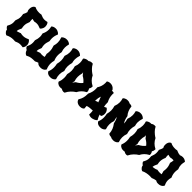

<svg xmlns="http://www.w3.org/2000/svg" viewBox="308 -2099 3504 3504"><g transform="rotate(45 2059.5 -347.0)"><path d="M250 -445.8 249 -442.9Q234.9 -409.7 228.5 -382.6Q222.2 -355.5 222.2 -329.1Q222.2 -313.5 224.1 -297.9Q226.1 -282.2 230 -265.1L231 -261.2L229 -256.8Q214.8 -229 207.3 -207.3Q199.7 -185.5 198.2 -162.1Q208 -163.6 215.8 -165.5Q223.6 -167.5 231.2 -170.2Q238.8 -172.9 246.8 -175.8Q254.9 -178.7 265.1 -182.1Q267.6 -183.1 269.5 -183.8Q271.5 -184.6 273.9 -186L277.8 -188L282.2 -187Q298.8 -183.1 313.7 -181.6Q328.6 -180.2 341.8 -180.2Q369.6 -180.2 396 -187Q422.4 -193.8 454.1 -209L460 -211.9L464.8 -209Q465.3 -208.5 471.7 -204.1Q478 -199.7 486.1 -190.2Q494.1 -180.7 502 -165.8Q509.8 -150.9 513.2 -128.9Q514.2 -123.5 514.2 -118.7Q514.2 -113.8 514.2 -108.9Q514.2 -91.8 510.3 -78.1Q506.3 -64.5 501.5 -54.9Q496.6 -45.4 492.4 -40Q488.3 -34.7 487.8 -34.2L482.9 -28.8L477.1 -30.8Q461.9 -33.2 448.2 -34.7Q434.6 -36.1 421.9 -36.1Q393.1 -36.1 368.4 -29.3Q343.8 -22.5 314.9 -8.8L311 -6.8L308.1 -7.8Q296.9 -7.8 286.1 -8.8Q275.4 -9.8 265.1 -9.8Q228.5 -9.8 193.8 -1.5Q159.2 6.8 126 23.9L121.1 25.9L117.2 24.9Q118.7 25.4 109.9 22Q101.1 18.6 89.4 9.5Q77.6 0.5 66.7 -15.4Q55.7 -31.2 53.2 -56.2Q40 -63.5 31.5 -72Q22.9 -80.6 17.8 -87.9Q12.7 -95.2 10.7 -100.3Q8.8 -105.5 8.8 -106L7.8 -110.8L9.8 -115.2Q19 -131.8 25.9 -146.5Q32.7 -161.1 37.1 -175Q41.5 -189 43.7 -203.4Q45.9 -217.8 45.9 -234.9Q45.9 -254.9 43 -279.8L43.9 -286.1Q56.6 -316.9 62.7 -343.3Q68.8 -369.6 68.8 -396Q68.8 -411.1 66.9 -427Q64.9 -442.9 62 -460L61 -464.8L63 -467.8Q74.2 -489.7 81.5 -508.1Q88.9 -526.4 92.8 -544.9Q85.4 -554.7 80.3 -571Q75.2 -587.4 75.2 -610.8Q75.2 -642.1 83.3 -661.9Q91.3 -681.6 101.3 -692.9Q111.3 -704.1 119.6 -708Q127.9 -711.9 128.9 -711.9L133.8 -713.9L138.2 -711.9Q163.6 -699.2 189.5 -693.6Q215.3 -688 244.1 -688Q255.9 -688 271.5 -688.2Q287.1 -688.5 299.8 -692.9L304.2 -693.8L308.1 -691.9Q336.9 -679.2 360.6 -672.6Q384.3 -666 409.2 -666Q424.3 -666 439.7 -668.2Q455.1 -670.4 472.2 -674.8L478 -675.8L481.9 -671.9Q482.4 -671.4 487.3 -666.5Q492.2 -661.6 497.3 -651.9Q502.4 -642.1 506.8 -627.2Q511.2 -612.3 511.2 -591.8V-584Q509.8 -562 503.2 -545.7Q496.6 -529.3 489.3 -518.8Q481.9 -508.3 475.8 -502.9Q469.7 -497.6 469.2 -497.1L462.9 -493.2L457 -495.1Q428.2 -507.3 405.5 -513.2Q382.8 -519 359.9 -519Q346.2 -519 332.5 -517.1Q318.8 -515.1 303.2 -511.2L295.9 -512.2Q281.7 -514.6 270 -517.8Q258.3 -521 246.1 -523.9Q245.1 -516.6 245.1 -509.8Q245.1 -502.9 245.1 -496.1Q245.1 -485.4 246.3 -474.1Q247.6 -462.9 250 -450.2Z M774.9 -647.9 772 -642.1Q758.3 -610.4 752.2 -579.8Q746.1 -549.3 746.1 -519Q746.1 -489.7 752 -460V-453.1Q740.7 -420.9 734.9 -393.6Q729 -366.2 729 -339.8Q729 -322.8 731.4 -305.7Q733.9 -288.6 739.3 -270V-262.2Q725.6 -232.9 719.5 -209Q713.4 -185.1 713.4 -160.2Q729 -164.1 743.7 -169.7Q758.3 -175.3 777.3 -182.1L785.2 -184.1Q797.4 -182.6 808.3 -181.4Q819.3 -180.2 830.1 -180.2Q862.8 -180.2 893.1 -189Q890.6 -203.1 887.7 -218Q884.8 -232.9 880.4 -248L878.9 -253.9Q882.8 -272 884.5 -289.8Q886.2 -307.6 886.2 -326.2Q886.2 -357.9 880.4 -388.4Q874.5 -418.9 863.3 -448.2V-456.1Q870.6 -478.5 873.8 -500.5Q877 -522.5 877 -544.9Q877 -570.8 872.3 -596.2Q867.7 -621.6 857.9 -647.9L855 -653.8L859.4 -660.2Q859.9 -660.6 865.2 -667Q870.6 -673.3 882.3 -680.7Q894 -688 912.4 -694.1Q930.7 -700.2 957 -700.2Q977.5 -700.2 992.9 -695.3Q1008.3 -690.4 1019 -684.6Q1029.8 -678.7 1035.2 -673.6Q1040.5 -668.5 1041 -668L1045.9 -663.1L1043.9 -655.8Q1032.2 -612.3 1032.2 -570.8Q1032.2 -520 1050.3 -473.1V-465.8Q1041 -425.3 1041 -387.2Q1041 -325.7 1064.9 -269L1066.9 -265.1L1065.9 -261.2Q1054.2 -218.8 1054.2 -178.2Q1054.2 -147.9 1060.3 -118.7Q1066.4 -89.4 1079.1 -60.1L1081.1 -56.2L1079.1 -50.8Q1078.6 -50.3 1074 -41.7Q1069.3 -33.2 1057.4 -22.9Q1045.4 -12.7 1024.9 -4.4Q1004.4 3.9 972.2 3.9Q952.1 3.9 937.7 0Q923.3 -3.9 913.1 -9.8Q902.8 -15.6 896.7 -22Q890.6 -28.3 887.2 -33.2Q872.1 -28.3 857.7 -22.2Q843.3 -16.1 828.1 -7.8L822.3 -6.8Q797.4 -6.8 774.7 -6.1Q752 -5.4 730.7 -2.2Q709.5 1 688.7 8.1Q668 15.1 647 27.8L643.1 30.8L638.2 29.8Q635.3 28.3 627.7 25.6Q620.1 22.9 610.6 15.4Q601.1 7.8 590.8 -6.6Q580.6 -21 572.3 -45.9Q558.6 -52.2 549.8 -60.3Q541 -68.4 535.9 -75.7Q530.8 -83 528.6 -88.1Q526.4 -93.3 526.4 -94.2L524.9 -99.1L527.3 -103Q543 -134.3 550.5 -160.9Q558.1 -187.5 558.1 -219.2Q558.1 -231.9 556.9 -245.6Q555.7 -259.3 553.2 -274.9V-280.8Q563.5 -310.1 568.8 -336.4Q574.2 -362.8 574.2 -389.2Q574.2 -406.2 571.5 -423.8Q568.8 -441.4 564 -460.9L563 -464.8L564.9 -469.2Q580.1 -500 587.6 -530.8Q595.2 -561.5 595.2 -594.2Q595.2 -626 586.9 -660.2L585 -667L590.3 -670.9Q590.8 -671.4 595.7 -676.3Q600.6 -681.2 610.4 -686.3Q620.1 -691.4 635 -695.8Q649.9 -700.2 669.9 -700.2Q695.3 -700.2 714.4 -693.1Q733.4 -686 745.8 -677.5Q758.3 -668.9 764.4 -661.6Q770.5 -654.3 771 -653.8Z M1335 -658.2 1332 -651.9Q1323.2 -625 1318.6 -599.4Q1314 -573.7 1314 -547.9Q1314 -527.3 1316.7 -508.1Q1319.3 -488.8 1325.2 -469.2V-461.9Q1310.1 -408.7 1310.1 -359.9Q1310.1 -335 1314 -311.3Q1317.9 -287.6 1326.2 -264.2L1328.1 -259.8L1326.2 -255.9Q1316.9 -231 1312.5 -205.8Q1308.1 -180.7 1308.1 -154.8Q1308.1 -129.4 1312 -104.7Q1315.9 -80.1 1325.2 -55.2L1327.1 -49.8L1325.2 -45.9Q1324.7 -44.9 1319.8 -37.4Q1314.9 -29.8 1303.7 -21Q1292.5 -12.2 1273.2 -5.1Q1253.9 2 1225.1 2Q1196.3 2 1177.5 -5.6Q1158.7 -13.2 1147.7 -22.7Q1136.7 -32.2 1132.3 -40Q1127.9 -47.9 1127.9 -48.8L1126 -54.2L1127.9 -58.1Q1139.2 -85.4 1144.5 -113.5Q1149.9 -141.6 1149.9 -171.9Q1149.9 -192.4 1147.7 -213.1Q1145.5 -233.9 1140.1 -255.9V-262.2Q1146 -286.1 1149.7 -309.3Q1153.3 -332.5 1153.3 -356Q1153.3 -382.3 1148.9 -407.2Q1144.5 -432.1 1137.2 -457L1136.2 -460.9L1138.2 -464.8Q1159.2 -518.6 1159.2 -571.8Q1159.2 -593.3 1156 -614.3Q1152.8 -635.3 1146 -657.2L1144 -663.1L1147.9 -668Q1148.4 -668.5 1153.8 -674.1Q1159.2 -679.7 1170.2 -686.3Q1181.2 -692.9 1197.8 -698Q1214.4 -703.1 1237.3 -703.1Q1260.7 -703.1 1277.8 -697Q1294.9 -690.9 1306.4 -683.6Q1317.9 -676.3 1323.7 -669.9Q1329.6 -663.6 1330.1 -663.1Z M1894 -286.1 1893.1 -278.8 1887.2 -275.9Q1842.8 -252 1811 -220Q1779.3 -188 1758.3 -147L1757.3 -143.1L1754.4 -142.1Q1734.9 -130.4 1714.4 -113.8Q1693.8 -97.2 1675.3 -77.4Q1656.7 -57.6 1641.1 -35.6Q1625.5 -13.7 1615.2 8.8L1613.3 13.2L1608.4 15.1Q1607.4 16.1 1600.3 18.1Q1593.3 20 1582 20Q1570.8 20 1555.9 15.6Q1541 11.2 1524.4 0Q1516.6 1.5 1508.5 2.7Q1500.5 3.9 1491.2 3.9Q1462.4 3.9 1443.6 -3.9Q1424.8 -11.7 1413.8 -21.2Q1402.8 -30.8 1398.4 -38.8Q1394 -46.9 1394 -47.9L1392.1 -51.8L1394 -57.1Q1405.3 -84 1410.6 -112.3Q1416 -140.6 1416 -169.9Q1416 -190.4 1413.8 -211.4Q1411.6 -232.4 1406.2 -254.9V-261.2Q1412.1 -285.2 1415.8 -308.3Q1419.4 -331.5 1419.4 -355Q1419.4 -380.9 1415 -405.8Q1410.6 -430.7 1403.3 -455.1L1402.3 -460L1404.3 -463.9Q1415 -490.2 1420.2 -516.8Q1425.3 -543.5 1425.3 -569.8Q1425.3 -591.3 1422.1 -612.5Q1418.9 -633.8 1412.1 -655.8L1410.2 -662.1L1414.1 -667Q1414.6 -667.5 1419.9 -673.1Q1425.3 -678.7 1436.3 -685.3Q1447.3 -691.9 1463.9 -697Q1480.5 -702.1 1503.4 -702.1H1513.2Q1531.2 -716.3 1547.1 -720.7Q1563 -725.1 1575.2 -725.1Q1585.9 -725.1 1592.5 -723.6Q1599.1 -722.2 1600.1 -722.2L1604.5 -720.2L1606.4 -714.8Q1615.2 -696.3 1629.4 -677.5Q1643.6 -658.7 1660.6 -641.4Q1677.7 -624 1697 -608.4Q1716.3 -592.8 1735.4 -580.1L1744.1 -576.2L1748 -574.2L1750.5 -569.8Q1772.9 -523.9 1806.2 -490.2Q1839.4 -456.5 1885.3 -433.1L1891.1 -431.2L1892.1 -423.8Q1892.1 -422.9 1892.6 -421.4Q1892.6 -420.4 1892.8 -418.7Q1893.1 -417 1893.1 -415Q1893.1 -405.8 1889.2 -389.6Q1885.3 -373.5 1873 -355Q1880.4 -344.7 1884.5 -335Q1888.7 -325.2 1890.9 -316.7Q1893.1 -308.1 1893.6 -301.3Q1894 -294.4 1894 -291ZM1594.2 -258.8 1592.3 -254.9Q1588.4 -244.6 1585.4 -234.1Q1582.5 -223.6 1580.1 -212.9Q1590.8 -227.1 1601.3 -239.7Q1611.8 -252.4 1617.2 -259.8L1619.1 -264.2L1623 -266.1Q1686 -297.9 1728 -352.1Q1707.5 -378.4 1683.3 -398.7Q1659.2 -418.9 1630.4 -434.1L1625.5 -439Q1616.2 -451.2 1606.4 -463.6Q1596.7 -476.1 1586.4 -487.8Q1587.4 -482.4 1588.6 -477.8Q1589.8 -473.1 1591.3 -467.8V-460.9Q1576.2 -407.7 1576.2 -358.9Q1576.2 -334 1580.1 -310.3Q1584 -286.6 1592.3 -263.2Z M2401.9 -254.9Q2404.8 -238.8 2404.8 -225.1Q2404.8 -210 2401.9 -198Q2398.9 -186 2395.3 -177.5Q2391.6 -168.9 2388.4 -163.8Q2385.3 -158.7 2384.8 -158.2L2380.9 -152.8L2374 -153.8Q2367.2 -154.8 2360.4 -154.8Q2353.5 -154.8 2346.7 -154.8Q2353.5 -130.9 2363.8 -108.4Q2374 -85.9 2386.7 -64.9L2392.1 -57.1L2385.7 -49.8Q2385.3 -49.3 2380.6 -44.7Q2376 -40 2366.7 -33.9Q2357.4 -27.8 2343 -21Q2328.6 -14.2 2309.1 -9.8Q2299.8 -7.3 2290.8 -6.1Q2281.7 -4.9 2272.9 -4.9Q2260.3 -4.9 2249.8 -6.8Q2239.3 -8.8 2231.9 -11.5Q2224.6 -14.2 2220.5 -16.1Q2216.3 -18.1 2215.8 -18.1L2209 -22L2210 -29.8Q2210 -36.1 2210.4 -42Q2210.9 -47.9 2210.9 -54.2Q2210.9 -87.9 2205.1 -121.1Q2203.1 -119.1 2201.7 -119.1L2194.8 -117.2Q2164.1 -117.2 2131.8 -113.3Q2099.6 -109.4 2067.9 -99.1V-84Q2067.9 -63 2070.8 -42L2071.8 -37.1L2068.8 -33.2Q2068.4 -32.7 2064 -27.8Q2059.6 -22.9 2050.3 -17.1Q2041 -11.2 2026.9 -6.6Q2012.7 -2 1992.7 -2Q1953.6 -2 1930.9 -13.2Q1908.2 -24.4 1896 -38.6Q1881.8 -54.7 1877 -75.2L1876 -79.1L1878.9 -83Q1903.8 -121.1 1915.8 -164.3Q1927.7 -207.5 1927.7 -257.8V-274.9L1929.7 -280.8Q1948.7 -318.8 1957.8 -356.7Q1966.8 -394.5 1966.8 -433.1Q1966.8 -442.9 1966.3 -452.6Q1965.8 -462.4 1964.8 -472.2L1963.9 -477.1L1966.8 -481Q2013.7 -552.7 2013.7 -636.2Q2013.7 -643.6 2013.2 -651.6Q2012.7 -659.7 2011.7 -668V-673.8L2016.1 -678.2Q2016.6 -678.7 2021.2 -681.9Q2025.9 -685.1 2034.2 -688.7Q2042.5 -692.4 2054.4 -695.3Q2066.4 -698.2 2082 -698.2Q2112.3 -698.2 2133.5 -689Q2154.8 -679.7 2168 -668.5Q2181.2 -657.2 2187.3 -647.9Q2193.4 -638.7 2193.8 -638.2L2196.8 -631.8L2193.8 -626Q2191.9 -624 2191.9 -623H2198.7Q2220.2 -623 2232.7 -620.1Q2245.1 -617.2 2246.1 -617.2L2252 -612.8L2251 -606Q2250 -600.1 2250 -594.5Q2250 -588.9 2250 -583Q2250 -496.1 2291 -423.8L2293 -418V-404.8Q2293 -379.4 2294.9 -356.2Q2296.9 -333 2302.7 -312Q2312.5 -315.9 2321.8 -320.3Q2331.1 -324.7 2339.8 -330.1L2344.7 -333L2351.1 -331.1Q2351.6 -330.6 2357.7 -326.7Q2363.8 -322.8 2371.8 -314Q2379.9 -305.2 2388.4 -290.8Q2397 -276.4 2401.9 -254.9ZM2138.7 -379.9 2131.8 -402.8Q2120.6 -373.5 2115.2 -344.7Q2109.9 -315.9 2109.9 -288.1V-274.9Q2130.9 -282.2 2149.9 -292L2157.7 -293.9Q2161.1 -293 2164.6 -292.5Q2168 -292 2170.9 -292Q2165.5 -313 2157.5 -334.7Q2149.4 -356.4 2138.7 -379.9Z M2957.5 -655.8 2955.6 -649.9Q2946.8 -622.6 2941.7 -596.7Q2936.5 -570.8 2936.5 -544.9Q2936.5 -525.4 2939.7 -506.1Q2942.9 -486.8 2948.7 -466.8V-460Q2933.6 -408.2 2933.6 -358.9Q2933.6 -333.5 2937.5 -309.6Q2941.4 -285.6 2949.7 -262.2V-253.9Q2939.9 -228.5 2935.3 -202.6Q2930.7 -176.8 2930.7 -150.9Q2930.7 -101.6 2947.8 -53.2L2949.7 -47.9L2947.8 -43.9Q2947.3 -43 2942.4 -35.4Q2937.5 -27.8 2926.3 -19Q2915 -10.3 2896 -3.2Q2877 3.9 2848.6 3.9Q2825.2 3.9 2808.6 -0.7Q2792 -5.4 2780.8 -13.2H2775.9Q2762.7 -13.2 2752.4 -15.9Q2742.2 -18.6 2735.4 -21.7Q2728.5 -24.9 2724.9 -28.1Q2721.2 -31.2 2720.7 -32.2L2716.8 -35.2V-40Q2714.4 -89.8 2696.3 -135.3Q2678.2 -180.7 2643.6 -225.1L2641.6 -230Q2635.7 -263.2 2625.2 -292.5Q2614.7 -321.8 2599.6 -349.1Q2600.6 -326.2 2604.2 -304.7Q2607.9 -283.2 2615.7 -262.2L2617.7 -257.8L2615.7 -253.9Q2606.4 -229 2602.1 -203.9Q2597.7 -178.7 2597.7 -152.8Q2597.7 -127.4 2601.6 -102.8Q2605.5 -78.1 2614.7 -53.2L2616.7 -47.9L2614.7 -43.9Q2614.3 -43 2609.4 -35.4Q2604.5 -27.8 2593.3 -19Q2582 -10.3 2562.7 -3.2Q2543.5 3.9 2514.6 3.9Q2485.8 3.9 2467 -3.7Q2448.2 -11.2 2437.3 -20.8Q2426.3 -30.3 2421.9 -38.1Q2417.5 -45.9 2417.5 -46.9L2415.5 -51.8L2417.5 -56.2Q2428.7 -83 2434.1 -111.3Q2439.5 -139.6 2439.5 -169.9Q2439.5 -190.4 2437.3 -211.2Q2435.1 -231.9 2429.7 -253.9V-259.8Q2435.5 -284.2 2439.2 -307.9Q2442.9 -331.5 2442.9 -354Q2442.9 -380.4 2438.5 -405.3Q2434.1 -430.2 2426.8 -455.1L2425.8 -459L2427.7 -462.9Q2448.7 -516.6 2448.7 -569.8Q2448.7 -591.3 2445.6 -612.1Q2442.4 -632.8 2435.5 -654.8L2433.6 -661.1L2437.5 -666Q2438 -666.5 2443.4 -672.1Q2448.7 -677.7 2459.7 -684.3Q2470.7 -690.9 2487.3 -696Q2503.9 -701.2 2526.9 -701.2Q2548.8 -701.2 2564.7 -696Q2580.6 -690.9 2591.8 -684.1H2599.6Q2620.1 -684.1 2632.3 -679.4Q2644.5 -674.8 2645.5 -673.8L2651.9 -670.9L2652.8 -665Q2663.1 -564.5 2722.7 -496.1L2725.6 -493.2V-490.2Q2738.3 -410.2 2775.9 -352.1V-353Q2775.9 -379.4 2772 -404.3Q2768.1 -429.2 2760.7 -455.1V-462.9Q2781.7 -516.6 2781.7 -571.8Q2781.7 -613.8 2769.5 -654.8L2767.6 -661.1L2771.5 -666Q2772 -666.5 2777.3 -672.1Q2782.7 -677.7 2793.7 -684.3Q2804.7 -690.9 2821.3 -696Q2837.9 -701.2 2860.8 -701.2Q2883.8 -701.2 2900.9 -695.1Q2918 -689 2929.7 -681.6Q2941.4 -674.3 2947.3 -668Q2953.1 -661.6 2953.6 -661.1Z M3515.6 -286.1 3514.6 -278.8 3508.8 -275.9Q3464.4 -252 3432.6 -220Q3400.9 -188 3379.9 -147L3378.9 -143.1L3376 -142.1Q3356.4 -130.4 3335.9 -113.8Q3315.4 -97.2 3296.9 -77.4Q3278.3 -57.6 3262.7 -35.6Q3247.1 -13.7 3236.8 8.8L3234.9 13.2L3230 15.1Q3229 16.1 3221.9 18.1Q3214.8 20 3203.6 20Q3192.4 20 3177.5 15.6Q3162.6 11.2 3146 0Q3138.2 1.5 3130.1 2.7Q3122.1 3.9 3112.8 3.9Q3084 3.9 3065.2 -3.9Q3046.4 -11.7 3035.4 -21.2Q3024.4 -30.8 3020 -38.8Q3015.6 -46.9 3015.6 -47.9L3013.7 -51.8L3015.6 -57.1Q3026.9 -84 3032.2 -112.3Q3037.6 -140.6 3037.6 -169.9Q3037.6 -190.4 3035.4 -211.4Q3033.2 -232.4 3027.8 -254.9V-261.2Q3033.7 -285.2 3037.4 -308.3Q3041 -331.5 3041 -355Q3041 -380.9 3036.6 -405.8Q3032.2 -430.7 3024.9 -455.1L3023.9 -460L3025.9 -463.9Q3036.6 -490.2 3041.7 -516.8Q3046.9 -543.5 3046.9 -569.8Q3046.9 -591.3 3043.7 -612.5Q3040.5 -633.8 3033.7 -655.8L3031.7 -662.1L3035.6 -667Q3036.1 -667.5 3041.5 -673.1Q3046.9 -678.7 3057.9 -685.3Q3068.8 -691.9 3085.4 -697Q3102.1 -702.1 3125 -702.1H3134.8Q3152.8 -716.3 3168.7 -720.7Q3184.6 -725.1 3196.8 -725.1Q3207.5 -725.1 3214.1 -723.6Q3220.7 -722.2 3221.7 -722.2L3226.1 -720.2L3228 -714.8Q3236.8 -696.3 3251 -677.5Q3265.1 -658.7 3282.2 -641.4Q3299.3 -624 3318.6 -608.4Q3337.9 -592.8 3356.9 -580.1L3365.7 -576.2L3369.6 -574.2L3372.1 -569.8Q3394.5 -523.9 3427.7 -490.2Q3460.9 -456.5 3506.8 -433.1L3512.7 -431.2L3513.7 -423.8Q3513.7 -422.9 3514.2 -421.4Q3514.2 -420.4 3514.4 -418.7Q3514.6 -417 3514.6 -415Q3514.6 -405.8 3510.7 -389.6Q3506.8 -373.5 3494.6 -355Q3502 -344.7 3506.1 -335Q3510.3 -325.2 3512.5 -316.7Q3514.6 -308.1 3515.1 -301.3Q3515.6 -294.4 3515.6 -291ZM3215.8 -258.8 3213.9 -254.9Q3210 -244.6 3207 -234.1Q3204.1 -223.6 3201.7 -212.9Q3212.4 -227.1 3222.9 -239.7Q3233.4 -252.4 3238.8 -259.8L3240.7 -264.2L3244.6 -266.1Q3307.6 -297.9 3349.6 -352.1Q3329.1 -378.4 3304.9 -398.7Q3280.8 -418.9 3252 -434.1L3247.1 -439Q3237.8 -451.2 3228 -463.6Q3218.3 -476.1 3208 -487.8Q3209 -482.4 3210.2 -477.8Q3211.4 -473.1 3212.9 -467.8V-460.9Q3197.8 -407.7 3197.8 -358.9Q3197.8 -334 3201.7 -310.3Q3205.6 -286.6 3213.9 -263.2Z M4103 -80.1 4101.1 -75.2Q4101.1 -74.7 4096.4 -65.4Q4091.8 -56.2 4079.3 -45.2Q4066.9 -34.2 4045.2 -25.1Q4023.4 -16.1 3989.7 -16.1Q3967.8 -16.1 3952.6 -21.2Q3937.5 -26.4 3926.8 -34.2Q3904.3 -30.8 3882.6 -24.7Q3860.8 -18.6 3839.8 -8.8L3836.9 -6.8L3834 -7.8Q3821.8 -7.8 3810.8 -8.8Q3799.8 -9.8 3788.1 -9.8Q3748.5 -9.8 3706.8 -1.5Q3665 6.8 3631.8 23.9L3627 25.9L3623 24.9Q3624.5 25.4 3615.7 22Q3606.9 18.6 3595.2 9.5Q3583.5 0.5 3572.5 -15.4Q3561.5 -31.2 3559.1 -56.2Q3545.9 -63.5 3537.4 -72Q3528.8 -80.6 3523.7 -87.9Q3518.6 -95.2 3516.6 -100.3Q3514.6 -105.5 3514.6 -106L3513.7 -110.8L3515.6 -115.2Q3524.9 -131.8 3531.7 -146.5Q3538.6 -161.1 3543 -175Q3547.4 -189 3549.6 -203.4Q3551.8 -217.8 3551.8 -234.9Q3551.8 -254.9 3548.8 -279.8L3549.8 -286.1Q3562.5 -316.9 3568.6 -343.3Q3574.7 -369.6 3574.7 -396Q3574.7 -411.1 3572.8 -427Q3570.8 -442.9 3567.9 -460L3566.9 -464.8L3568.8 -467.8Q3580.1 -489.7 3587.4 -508.1Q3594.7 -526.4 3598.6 -544.9Q3591.3 -554.7 3586.2 -571Q3581.1 -587.4 3581.1 -610.8Q3581.1 -642.1 3589.1 -661.9Q3597.2 -681.6 3607.2 -692.9Q3617.2 -704.1 3625.5 -708Q3633.8 -711.9 3634.8 -711.9L3639.6 -713.9L3644 -711.9Q3669.4 -699.2 3695.3 -693.6Q3721.2 -688 3750 -688Q3761.7 -688 3777.3 -688.2Q3793 -688.5 3805.7 -692.9L3810.1 -693.8L3814 -691.9Q3840.3 -679.7 3862.8 -673.3Q3885.3 -667 3907.7 -666Q3919.9 -671.4 3935.1 -675.8Q3950.2 -680.2 3969.7 -680.2Q3989.3 -680.2 4004.4 -675.5Q4019.5 -670.9 4030 -665Q4040.5 -659.2 4046.1 -654.3Q4051.8 -649.4 4052.7 -648.9L4057.6 -644L4055.7 -638.2Q4050.3 -616.7 4047.6 -597.4Q4044.9 -578.1 4044.9 -560.1Q4044.9 -535.6 4050 -512.9Q4055.2 -490.2 4064.9 -465.8L4066.9 -462.9L4065.9 -459Q4063 -440.4 4061 -423.6Q4059.1 -406.7 4059.1 -390.1Q4059.1 -358.4 4065.7 -329.3Q4072.3 -300.3 4085.9 -271L4087.9 -268.1L4085.9 -263.2Q4080.6 -241.7 4077.6 -223.4Q4074.7 -205.1 4074.7 -188Q4074.7 -162.1 4081.1 -137.5Q4087.4 -112.8 4101.1 -84ZM3755.9 -445.8 3754.9 -442.9Q3740.7 -409.7 3734.4 -382.6Q3728 -355.5 3728 -329.1Q3728 -313.5 3730 -297.9Q3731.9 -282.2 3735.8 -265.1L3736.8 -261.2L3734.9 -256.8Q3720.7 -228.5 3713.1 -206.8Q3705.6 -185.1 3704.1 -162.1Q3715.8 -163.6 3729.5 -165.5Q3743.2 -167.5 3756.1 -170.2Q3769 -172.9 3780.5 -176.8Q3792 -180.7 3799.8 -186L3803.7 -188L3807.6 -187Q3824.7 -183.1 3841.1 -181.6Q3857.4 -180.2 3873 -180.2Q3894.5 -180.2 3916 -183.1Q3913.6 -197.3 3909.9 -212.6Q3906.2 -228 3900.9 -245.1L3899.9 -251Q3905.8 -283.7 3905.8 -314.9Q3905.8 -346.7 3899.2 -375.7Q3892.6 -404.8 3879.9 -435.1L3877.9 -439L3878.9 -443.8Q3884.3 -462.9 3887.7 -481Q3891.1 -499 3892.1 -517.1Q3885.3 -518.1 3878.7 -518.6Q3872.1 -519 3865.7 -519Q3852.1 -519 3838.4 -517.1Q3824.7 -515.1 3809.1 -511.2L3801.8 -512.2Q3787.6 -514.6 3775.9 -517.8Q3764.2 -521 3752 -523.9Q3751 -516.6 3751 -509.8Q3751 -502.9 3751 -496.1Q3751 -485.4 3752.2 -474.1Q3753.4 -462.9 3755.9 -450.2Z"/></g></svg>

Font: Hanalei Fill
Style: Regular
Weight: 400
Version: Version 1.000